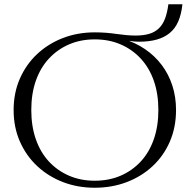

<svg xmlns="http://www.w3.org/2000/svg" viewBox="-20 -872 895 902"><path d="M425 -23Q492 -23 546.5 -46.5Q601 -70 641 -113Q681 -156 702.5 -217.5Q724 -279 724 -355Q724 -432 702.5 -493Q681 -554 641 -597Q601 -640 546.5 -663.5Q492 -687 425 -687Q359 -687 304.5 -663.5Q250 -640 210 -597Q170 -554 148.5 -493Q127 -432 127 -355Q127 -279 148.5 -217.5Q170 -156 210 -113Q250 -70 304.5 -46.5Q359 -23 425 -23ZM588 -669 560 -689Q616 -672 661.5 -641Q707 -610 739.5 -567Q772 -524 789.5 -470.5Q807 -417 807 -355Q807 -274 778 -207Q749 -140 697 -91.5Q645 -43 575.5 -16.5Q506 10 425 10Q345 10 276 -16.5Q207 -43 155 -91.5Q103 -140 73.5 -207Q44 -274 44 -355Q44 -436 73.5 -503Q103 -570 155 -618.5Q207 -667 276 -693.5Q345 -720 425 -720Q453 -720 478.5 -718Q504 -716 527.5 -712.5Q551 -709 573.5 -707Q596 -705 618 -705Q654 -705 681 -713Q708 -721 726.5 -739Q745 -757 755.5 -785Q766 -813 771 -852H837Q832 -805 817.5 -771.5Q803 -738 777.5 -717Q752 -696 716 -686Q680 -676 634 -676Q623 -676 611.5 -677Q600 -678 588 -680Q576 -682 565 -684Q554 -686 545 -688H588Z"/></svg>

Font: Roboto Serif 120pt Expanded Light
Style: Regular
Weight: 300
Width: 7
Designer: Greg Gazdowicz
Foundry: Commercial Type
Version: Version 1.008